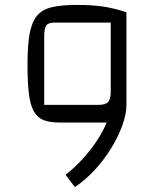

<svg xmlns="http://www.w3.org/2000/svg" viewBox="-20 -499 640 782"><path d="M222 0Q182 0 157 -10Q132 -20 117.5 -46Q103 -72 97.5 -118.5Q92 -165 92 -238Q92 -313 100.5 -360.5Q109 -408 130 -434Q151 -460 190.5 -469.5Q230 -479 292 -479Q353 -479 398.5 -472.5Q444 -466 495 -449V-72L468 0ZM285 263 247 213Q283 185 316 149Q349 113 375 73.5Q401 34 416 -3.5Q431 -41 431 -72H495Q495 -34 478 12.5Q461 59 432 106Q403 153 365 194Q327 235 285 263ZM160 -72H383Q410 -72 420.5 -83.5Q431 -95 431 -125V-407H203Q177 -407 168.5 -395.5Q160 -384 160 -349Z"/></svg>

Font: Changa ExtraLight Light
Style: Regular
Weight: 300
Version: Version 3.002; ttfautohint (v1.8.2)